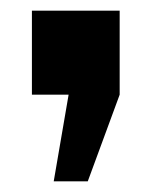

<svg xmlns="http://www.w3.org/2000/svg" viewBox="-20 -178 285 361"><path d="M205 0 145 163H81L109 0H40V-158H205Z"/></svg>

Font: FFF_AZADLIQ Black
Style: Regular
Weight: 900
Designer: bBox Type GmbH
Foundry: bBox Type GmbH
Version: Version 1.001